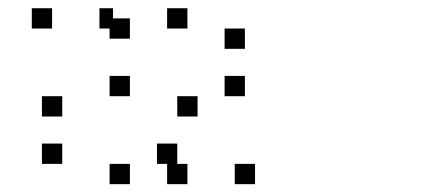

<svg xmlns="http://www.w3.org/2000/svg" viewBox="-20 -487 1040 473"><path d="M441.7 -83.3V-33.3H391.7V-83.3ZM300 -441.7V-391.7H250V-441.7ZM608.3 -83.3V-33.3H558.3V-83.3ZM416.7 -133.3V-83.3H366.7V-133.3ZM300 -83.3V-33.3H250V-83.3ZM133.3 -133.3V-83.3H83.3V-133.3ZM583.3 -300V-250H533.3V-300ZM466.7 -250V-200H416.7V-250ZM300 -300V-250H250V-300ZM133.3 -250V-200H83.3V-250ZM583.3 -416.7V-366.7H533.3V-416.7ZM441.7 -466.7V-416.7H391.7V-466.7ZM258.3 -466.7V-416.7H225V-466.7ZM108.3 -466.7V-416.7H58.3V-466.7Z"/></svg>

Font: 0xA000-Boxes
Style: Boxes
Weight: 400
Version: Version 0.1